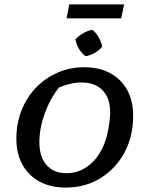

<svg xmlns="http://www.w3.org/2000/svg" viewBox="-20 -839 669 868"><path d="M277 9Q209 9 159 -18Q109 -45 81.5 -94.5Q54 -144 54 -212Q54 -280 77 -339Q100 -398 142 -442Q184 -486 240 -510.5Q296 -535 361 -535Q462 -535 522 -476Q582 -417 582 -316Q582 -222 542.5 -149Q503 -76 434 -33.5Q365 9 277 9ZM281 -56Q335 -56 379.5 -89.5Q424 -123 449 -183Q458 -203 464.5 -230.5Q471 -258 474.5 -285Q478 -312 478 -331Q478 -395 444 -430.5Q410 -466 348 -466Q299 -466 246 -443Q205 -390 181.5 -324Q158 -258 158 -196Q158 -130 190.5 -93Q223 -56 281 -56ZM281 -756 293 -819H541L528 -756ZM398 -704Q415 -690 426.5 -669.5Q438 -649 442 -628Q428 -611 407.5 -599.5Q387 -588 366 -585Q330 -614 321 -661Q336 -677 356.5 -689Q377 -701 398 -704Z"/></svg>

Font: Piazzolla SC Medium
Style: Italic
Weight: 500
Italic angle: -11.3°
Designer: Juan Pablo del Peral
Foundry: Huerta Tipografica
Version: Version 1.330